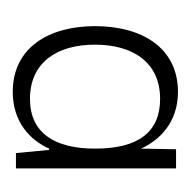

<svg xmlns="http://www.w3.org/2000/svg" viewBox="-19 -682 299 301"><g transform="rotate(90 130.5 -531.5)"><path d="M124 -402C172 -402 200 -430 213 -459H215L220 -407H244V-658H214L213 -603C200 -632 172 -661 124 -661C56 -661 21 -606 21 -531C21 -458 55 -402 124 -402ZM135 -429C79 -429 50 -470 50 -531C50 -588 76 -633 135 -633C187 -633 213 -599 213 -531C213 -467 188 -429 135 -429Z"/></g></svg>

Font: OSH Darker Grotesque
Style: Regular
Weight: 400
Designer: Gabriel Lam
Foundry: TypeRant
Version: Version 1.000;Glyphs 3.1.1 (3148)